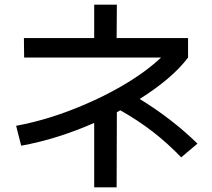

<svg xmlns="http://www.w3.org/2000/svg" viewBox="-20 -764 904 819"><path d="M667 -518.6H83L82 -601.6H381.8V-744.1H478.5L477.5 -601.6H782.2V-518.6Q749 -474.1 696.3 -429.2Q643.6 -384.3 575.7 -341.8Q644 -300.3 707 -251.5Q770 -202.6 822.3 -151.4L752.9 -92.8Q694.8 -153.3 631.6 -202.1Q568.4 -251 493.2 -293.5L478.5 -285.6L477.5 35.2H381.8V-239.7Q304.2 -205.6 224.9 -180.7Q145.5 -155.8 70.3 -142.6L48.8 -227.5Q161.6 -248 280.8 -293.5Q399.9 -338.9 501.5 -398.2Q603 -457.5 667 -518.6Z"/></svg>

Font: Pretendard GOV Medium
Style: Regular
Weight: 500
Designer: Base glyphs from Inter by Rasmus Andersson; Hangeul glyphs from Noto Sans CJK(Source Han Sans) by Jang Soo-young and Kan
Foundry: Kil Hyung-jin
Version: Version 1.309